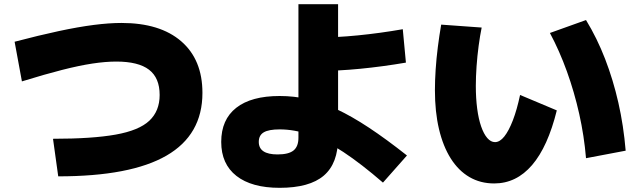

<svg xmlns="http://www.w3.org/2000/svg" viewBox="-20 -830 3040 920"><path d="M234 -165Q422 -165 534 -185Q646 -205 695.5 -251.5Q745 -298 745 -375Q745 -457 694 -496Q643 -535 537 -535Q486 -535 423 -525.5Q360 -516 277.5 -495Q195 -474 85 -440L50 -630Q168 -661 261.5 -681Q355 -701 429 -710.5Q503 -720 562 -720Q747 -720 848.5 -632Q950 -544 950 -385Q950 -184 778 -84.5Q606 15 259 15Z M1320 70Q1186 70 1113 13Q1040 -44 1040 -150Q1040 -257 1112 -313.5Q1184 -370 1320 -370Q1389 -370 1455.5 -355Q1522 -340 1593.5 -306.5Q1665 -273 1747.5 -218.5Q1830 -164 1930 -85L1815 45Q1711 -45 1625.5 -101.5Q1540 -158 1465.5 -184Q1391 -210 1320 -210Q1268 -210 1244 -196Q1220 -182 1220 -150Q1220 -90 1310 -90Q1363 -90 1386.5 -109Q1410 -128 1410 -170V-810H1600V-170Q1600 -47 1531.5 11.5Q1463 70 1320 70ZM1495 -650Q1589 -650 1695 -660.5Q1801 -671 1910 -690L1925 -530Q1814 -511 1706.5 -500.5Q1599 -490 1505 -490Z M2348 49Q2282 49 2229.5 18.5Q2177 -12 2140 -70.5Q2103 -129 2083.5 -211.5Q2064 -294 2064 -398Q2064 -444 2067.5 -497Q2071 -550 2078 -605Q2085 -660 2094 -712L2288 -698Q2280 -659 2273.5 -610.5Q2267 -562 2263.5 -512Q2260 -462 2260 -418Q2260 -359 2266.5 -309.5Q2273 -260 2285.5 -224Q2298 -188 2315 -168.5Q2332 -149 2352 -149Q2375 -149 2396.5 -176Q2418 -203 2437.5 -253.5Q2457 -304 2472 -375L2648 -301Q2605 -127 2529.5 -39Q2454 49 2348 49ZM2788 -72Q2779 -179 2755.5 -284Q2732 -389 2696.5 -487.5Q2661 -586 2615 -672L2788 -734Q2841 -647 2879.5 -547.5Q2918 -448 2943 -338Q2968 -228 2978 -108Z"/></svg>

Font: M PLUS 2 Black
Style: Regular
Weight: 900
Designer: Coji Morishita
Foundry: UNDERFOREST DESIGN
Version: Version 1.001